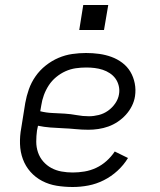

<svg xmlns="http://www.w3.org/2000/svg" viewBox="-20 -740 640 768"><path d="M271 8Q238 8 207 3Q176 -2 149 -16Q122 -30 102 -52.5Q82 -75 71.5 -103.5Q61 -132 60 -164Q59 -196 65 -228L81 -328Q86 -356 95.5 -383Q105 -410 122 -434.5Q139 -459 163 -478Q187 -497 214 -508.5Q241 -520 269 -524Q297 -528 324 -528Q351 -528 376.5 -524.5Q402 -521 425.5 -512.5Q449 -504 469 -489Q489 -474 501.5 -453Q514 -432 519 -406.5Q524 -381 520 -355Q517 -335 507.5 -316Q498 -297 483.5 -281Q469 -265 451 -253Q433 -241 413.5 -234Q394 -227 373.5 -224Q353 -221 334 -221Q308 -221 283 -223.5Q258 -226 232.5 -227Q207 -228 181.5 -230Q156 -232 132 -237L128 -218Q125 -196 125 -173.5Q125 -151 132 -130.5Q139 -110 153 -94Q167 -78 185.5 -68Q204 -58 226 -54Q248 -50 271 -50Q294 -50 318 -54Q342 -58 364.5 -68.5Q387 -79 406 -96Q425 -113 439 -134L492 -108Q475 -80 450 -57Q425 -34 395 -19Q365 -4 333.5 2Q302 8 271 8ZM336 -275Q355 -275 375 -280Q395 -285 412 -297Q429 -309 441 -326.5Q453 -344 456 -363Q459 -380 455 -396.5Q451 -413 442 -425.5Q433 -438 419.5 -447Q406 -456 390.5 -461Q375 -466 358.5 -468Q342 -470 325 -470Q304 -470 283 -467Q262 -464 242 -455Q222 -446 204.5 -431.5Q187 -417 175 -398.5Q163 -380 155.5 -359.5Q148 -339 145 -318L141 -295Q165 -289 189.5 -288Q214 -287 238.5 -285.5Q263 -284 287 -279.5Q311 -275 336 -275ZM396 -620H297L313 -720H413Z"/></svg>

Font: Iosevka SS04 Light Extended
Style: Italic
Weight: 300
Width: 7
Italic angle: -9°
Monospace: yes
Designer: Belleve Invis
Foundry: Belleve Invis
Version: Version 19.0.0; ttfautohint (v1.8.4)